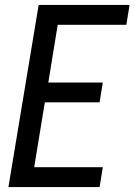

<svg xmlns="http://www.w3.org/2000/svg" viewBox="-20 -755 543 775"><path d="M14 0 136 -735H503L490 -655H213L175 -422H395L382 -342H161L118 -80H395L382 0Z"/></svg>

Font: Iosevka SS04 Medium
Style: Italic
Weight: 500
Italic angle: -9°
Monospace: yes
Designer: Belleve Invis
Foundry: Belleve Invis
Version: Version 19.0.0; ttfautohint (v1.8.4)